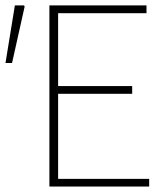

<svg xmlns="http://www.w3.org/2000/svg" viewBox="-40 -680 610 700"><path d="M140.1 0V-660.2H494.1V-631.8H171.9V-366.2H441.9V-337.9H171.9V-27.8H503.9V0ZM-20 -450.2 14.2 -660.2H47.9L49.8 -655.8L3.9 -450.2Z"/></svg>

Font: Source Sans 3 ExtraLight
Style: Regular
Weight: 200
Designer: Paul D. Hunt
Foundry: Adobe
Version: Version 3.052;hotconv 1.1.0;makeotfexe 2.6.0